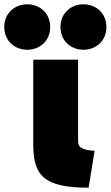

<svg xmlns="http://www.w3.org/2000/svg" viewBox="-117 -834 516 895"><path d="M296 41 324 -131C260 -135 247 -149 247 -177V-556H38V-161C38 -17 86 41 296 41ZM165 -708C165 -642 215 -602 272 -602C329 -602 379 -642 379 -708C379 -774 329 -814 272 -814C215 -814 165 -774 165 -708ZM-97 -708C-97 -642 -47 -602 10 -602C67 -602 117 -642 117 -708C117 -774 67 -814 10 -814C-47 -814 -97 -774 -97 -708Z"/></svg>

Font: Repo ExtraBlack
Style: Regular
Weight: 400
Designer: Stefan Peev
Foundry: Context Ltd
Version: Version 001.502